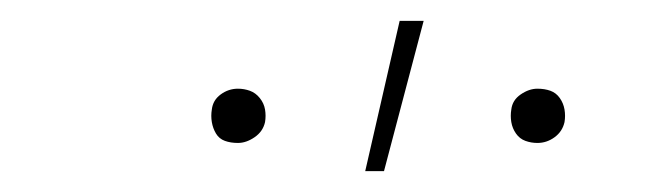

<svg xmlns="http://www.w3.org/2000/svg" viewBox="-20 -764 640 184"><path d="M495 -627Q489 -627 483.5 -629Q478 -631 474.5 -636Q471 -641 470 -647Q469 -653 470 -659Q471 -668 479 -673.5Q487 -679 495 -679Q502 -679 507.5 -677Q513 -675 516.5 -670Q520 -665 521 -659Q522 -653 521 -647Q519 -638 511.5 -632.5Q504 -627 495 -627ZM208 -627Q201 -627 195.5 -629Q190 -631 187 -636Q184 -641 183 -647Q182 -653 183 -659Q184 -668 191.5 -673.5Q199 -679 208 -679Q214 -679 219.5 -677Q225 -675 229 -670Q233 -665 234 -659Q235 -653 234 -647Q232 -638 224 -632.5Q216 -627 208 -627ZM330 -600 363 -744H386L348 -600Z"/></svg>

Font: Iosevka Thin Extended
Style: Italic
Weight: 100
Width: 7
Italic angle: -9°
Monospace: yes
Designer: Belleve Invis
Foundry: Belleve Invis
Version: Version 32.5.0; ttfautohint (v1.8.4)